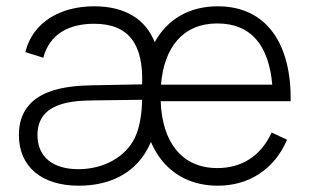

<svg xmlns="http://www.w3.org/2000/svg" viewBox="-20 -575 984 610"><path d="M903.5 -253.5C906 -433.5 828.5 -555 672 -555C579.5 -555 511 -512.5 471.5 -441C443 -513 379 -555 279 -555C173 -555 84 -505.5 60.5 -409.5L117.5 -391.5C138.5 -470 203 -499.5 279 -499.5C390.5 -499.5 436 -433 431.5 -307L272 -304C205 -302 40 -298 40 -146C40 -46.5 111 15 230.5 15C320 15 414.5 -18 459.5 -124C496 -38.5 569 15 672 15C770 15 851.5 -36.5 892 -131L843 -154C808 -77.5 746 -41 670.5 -41C556.5 -41 495 -125 490.5 -253.5ZM670.5 -500.5C780.5 -500.5 834.5 -427 845 -306H491.5C501 -422.5 559.5 -500.5 670.5 -500.5ZM408.5 -137.5C380 -78 311.5 -37.5 229 -37.5C148.5 -37.5 99 -76 99 -146C99 -252.5 215.5 -255 276.5 -256L431.5 -258C431 -229 427.5 -177 408.5 -137.5Z"/></svg>

Font: Hauora Light
Style: Regular
Weight: 300
Designer: Wayne Shih
Foundry: WCYS
Version: Version 1.001;hotconv 1.0.109;makeotfexe 2.5.65596